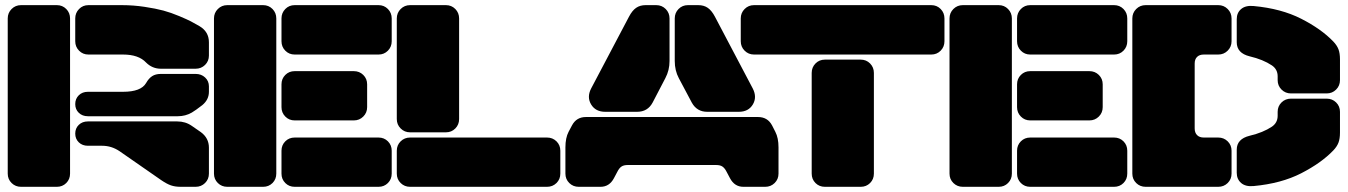

<svg xmlns="http://www.w3.org/2000/svg" viewBox="-20 -720 5194 740"><path d="M250 -648.9V-50.8Q250 -29.3 235.4 -14.6Q220.7 0 199.2 0H61Q39.6 0 24.7 -14.6Q9.8 -29.3 9.8 -50.8V-648.9Q9.8 -670.4 24.7 -685.3Q39.6 -700.2 61 -700.2H199.2Q220.7 -700.2 235.4 -685.3Q250 -670.4 250 -648.9ZM454.1 -509.8H320.8Q299.3 -509.8 284.7 -524.7Q270 -539.6 270 -561V-648.9Q270 -670.4 284.7 -685.3Q299.3 -700.2 320.8 -700.2H449.2Q494.1 -700.2 537.6 -693.6Q581.1 -687 609.9 -679.2Q638.7 -671.4 670.7 -658Q702.6 -644.5 715.6 -637.7Q728.5 -630.9 749 -619.1Q785.2 -597.7 785.2 -557.1V-505.9Q785.2 -484.4 770.3 -469.7Q755.4 -455.1 733.9 -455.1H600.1Q566.9 -455.1 543 -479Q514.2 -509.8 454.1 -509.8ZM719.2 -286.1Q694.8 -272 665 -272H318.8Q297.4 -272 283.7 -285.2Q270 -298.3 270 -318.8Q270 -339.4 283.7 -352.8Q297.4 -366.2 318.8 -366.2H454.1Q523.4 -366.2 543 -399.9Q553.2 -418 566.4 -426.5Q579.6 -435.1 600.1 -435.1H733.9Q755.9 -435.1 770.5 -421.4Q785.2 -407.7 785.2 -387.2V-366.2Q785.2 -335.9 759.8 -314.9Q733.4 -294.4 719.2 -286.1ZM733.9 0H676.8Q654.8 0 638.7 -5.6Q622.6 -11.2 601.1 -25.9L440.9 -137.2Q409.7 -158.2 374 -158.2H318.8Q297.4 -158.2 283.7 -171.4Q270 -184.6 270 -205.1Q270 -225.6 283.7 -238.8Q297.4 -252 318.8 -252H663.1Q694.8 -252 719.2 -234.9L753.9 -210.9Q785.2 -188 785.2 -150.9V-50.8Q785.2 -29.3 770.3 -14.6Q755.4 0 733.9 0Z M994.1 0H856Q834.5 0 819.6 -14.6Q804.7 -29.3 804.7 -50.8V-648.9Q804.7 -670.4 819.6 -685.3Q834.5 -700.2 856 -700.2H994.1Q1015.6 -700.2 1030.3 -685.3Q1044.9 -670.4 1044.9 -648.9V-50.8Q1044.9 -29.3 1030.3 -14.6Q1015.6 0 994.1 0ZM1439 -509.8H1115.7Q1094.2 -509.8 1079.6 -524.7Q1064.9 -539.6 1064.9 -561V-648.9Q1064.9 -670.4 1079.6 -685.3Q1094.2 -700.2 1115.7 -700.2H1439Q1460.4 -700.2 1475.1 -685.3Q1489.7 -670.4 1489.7 -648.9V-561Q1489.7 -539.6 1475.1 -524.7Q1460.4 -509.8 1439 -509.8ZM1343.8 -255.9H1115.7Q1094.2 -255.9 1079.6 -270.8Q1064.9 -285.6 1064.9 -307.1V-395Q1064.9 -416.5 1079.6 -431.2Q1094.2 -445.8 1115.7 -445.8H1343.8Q1365.2 -445.8 1380.1 -431.2Q1395 -416.5 1395 -395V-307.1Q1395 -285.6 1380.1 -270.8Q1365.2 -255.9 1343.8 -255.9ZM1439 0H1115.7Q1094.2 0 1079.6 -14.6Q1064.9 -29.3 1064.9 -50.8V-139.2Q1064.9 -160.6 1079.6 -175.3Q1094.2 -189.9 1115.7 -189.9H1439Q1460.4 -189.9 1475.1 -175.3Q1489.7 -160.6 1489.7 -139.2V-50.8Q1489.7 -29.3 1475.1 -14.6Q1460.4 0 1439 0Z M1698.7 -210H1560.5Q1539.1 -210 1524.2 -224.9Q1509.3 -239.7 1509.3 -261.2V-648.9Q1509.3 -670.4 1524.2 -685.3Q1539.1 -700.2 1560.5 -700.2H1698.7Q1720.2 -700.2 1734.9 -685.3Q1749.5 -670.4 1749.5 -648.9V-261.2Q1749.5 -239.7 1734.9 -224.9Q1720.2 -210 1698.7 -210ZM2088.4 0H1560.5Q1539.1 0 1524.2 -14.6Q1509.3 -29.3 1509.3 -50.8V-139.2Q1509.3 -160.6 1524.2 -175.3Q1539.1 -189.9 1560.5 -189.9H2088.4Q2109.9 -189.9 2124.8 -175.3Q2139.6 -160.6 2139.6 -139.2V-50.8Q2139.6 -29.3 2124.8 -14.6Q2109.9 0 2088.4 0Z M2468.3 -700.2H2509.3Q2530.8 -700.2 2545.7 -685.3Q2560.5 -670.4 2560.5 -648.9V-484.9Q2560.5 -449.2 2544.4 -418.9L2495.6 -325.2Q2476.6 -289.1 2435.5 -289.1H2312.5Q2275.4 -289.1 2258.3 -317.4Q2241.2 -345.7 2258.3 -378.9L2404.3 -655.8Q2416.5 -679.2 2431.6 -689.7Q2446.8 -700.2 2468.3 -700.2ZM2631.3 -700.2H2671.4Q2692.9 -700.2 2708 -689.7Q2723.1 -679.2 2735.4 -655.8L2881.3 -378.9Q2898.4 -345.7 2881.6 -317.4Q2864.7 -289.1 2827.6 -289.1H2705.6Q2666 -289.1 2646.5 -324.2L2596.2 -418.9Q2580.6 -448.2 2580.6 -484.9V-648.9Q2580.6 -670.4 2595.2 -685.3Q2609.9 -700.2 2631.3 -700.2ZM2238.3 -269H2901.4Q2938.5 -269 2955.6 -236.8L2968.3 -211.9Q2980.5 -188.5 2980.5 -151.9V-50.8Q2980.5 -29.3 2965.6 -14.6Q2950.7 0 2929.2 0H2845.2Q2811 0 2793.5 -33.2L2780.3 -58.1Q2773.4 -71.8 2764.6 -77.9Q2755.9 -84 2740.2 -84H2399.4Q2383.8 -84 2375 -77.9Q2366.2 -71.8 2359.4 -58.1L2346.2 -33.2Q2328.6 0 2294.4 0H2210.4Q2189 0 2174.1 -14.6Q2159.2 -29.3 2159.2 -50.8V-151.9Q2159.2 -188.5 2171.4 -211.9L2184.6 -236.8Q2201.7 -269 2238.3 -269Z M3569.3 -509.8H2886.2Q2864.7 -509.8 2849.9 -524.7Q2835 -539.6 2835 -561V-648.9Q2835 -670.4 2849.9 -685.3Q2864.7 -700.2 2886.2 -700.2H3569.3Q3590.8 -700.2 3605.5 -685.3Q3620.1 -670.4 3620.1 -648.9V-561Q3620.1 -539.6 3605.5 -524.7Q3590.8 -509.8 3569.3 -509.8ZM3297.4 0H3159.2Q3137.7 0 3123 -14.6Q3108.4 -29.3 3108.4 -50.8V-439Q3108.4 -460.4 3123 -475.3Q3137.7 -490.2 3159.2 -490.2H3297.4Q3318.8 -490.2 3333.5 -475.3Q3348.1 -460.4 3348.1 -439V-50.8Q3348.1 -29.3 3333.5 -14.6Q3318.8 0 3297.4 0Z M3829.1 0H3690.9Q3669.4 0 3654.5 -14.6Q3639.6 -29.3 3639.6 -50.8V-648.9Q3639.6 -670.4 3654.5 -685.3Q3669.4 -700.2 3690.9 -700.2H3829.1Q3850.6 -700.2 3865.2 -685.3Q3879.9 -670.4 3879.9 -648.9V-50.8Q3879.9 -29.3 3865.2 -14.6Q3850.6 0 3829.1 0ZM4273.9 -509.8H3950.7Q3929.2 -509.8 3914.6 -524.7Q3899.9 -539.6 3899.9 -561V-648.9Q3899.9 -670.4 3914.6 -685.3Q3929.2 -700.2 3950.7 -700.2H4273.9Q4295.4 -700.2 4310.1 -685.3Q4324.7 -670.4 4324.7 -648.9V-561Q4324.7 -539.6 4310.1 -524.7Q4295.4 -509.8 4273.9 -509.8ZM4178.7 -255.9H3950.7Q3929.2 -255.9 3914.6 -270.8Q3899.9 -285.6 3899.9 -307.1V-395Q3899.9 -416.5 3914.6 -431.2Q3929.2 -445.8 3950.7 -445.8H4178.7Q4200.2 -445.8 4215.1 -431.2Q4230 -416.5 4230 -395V-307.1Q4230 -285.6 4215.1 -270.8Q4200.2 -255.9 4178.7 -255.9ZM4273.9 0H3950.7Q3929.2 0 3914.6 -14.6Q3899.9 -29.3 3899.9 -50.8V-139.2Q3899.9 -160.6 3914.6 -175.3Q3929.2 -189.9 3950.7 -189.9H4273.9Q4295.4 -189.9 4310.1 -175.3Q4324.7 -160.6 4324.7 -139.2V-50.8Q4324.7 -29.3 4310.1 -14.6Q4295.4 0 4273.9 0Z M4344.2 -50.8V-648.9Q4344.2 -670.4 4359.1 -685.3Q4374 -700.2 4395.5 -700.2H4675.3Q4696.8 -700.2 4711.7 -685.3Q4726.6 -670.4 4726.6 -648.9V-561Q4726.6 -539.6 4711.7 -524.7Q4696.8 -509.8 4675.3 -509.8H4619.6Q4603 -509.8 4593.8 -500.7Q4584.5 -491.7 4584.5 -475.1V-225.1Q4584.5 -208.5 4593.8 -199.2Q4603 -189.9 4619.6 -189.9H4675.3Q4696.8 -189.9 4711.7 -175.3Q4726.6 -160.6 4726.6 -139.2V-50.8Q4726.6 -29.3 4711.7 -14.6Q4696.8 0 4675.3 0H4395.5Q4374 0 4359.1 -14.6Q4344.2 -29.3 4344.2 -50.8ZM4796.4 -502.9Q4746.6 -515.1 4746.6 -557.1V-646Q4746.6 -670.9 4763.7 -685.3Q4780.8 -699.7 4811.5 -696.8Q4918 -687 4995.1 -647.7Q5072.3 -608.4 5118.7 -560.1Q5132.8 -545.4 5138.7 -530Q5144.5 -514.6 5144.5 -491.2V-411.1Q5144.5 -389.6 5129.6 -374.8Q5114.7 -359.9 5093.3 -359.9H4955.6Q4934.1 -359.9 4919.2 -374.8Q4904.3 -389.6 4904.3 -411.1V-425.8Q4904.3 -452.6 4882.3 -467.8Q4848.1 -490.7 4796.4 -502.9ZM4796.4 -196.8Q4848.1 -209 4882.3 -231.9Q4904.3 -247.1 4904.3 -273.9V-289.1Q4904.3 -310.5 4919.2 -325.2Q4934.1 -339.8 4955.6 -339.8H5093.3Q5114.7 -339.8 5129.6 -325.2Q5144.5 -310.5 5144.5 -289.1V-209Q5144.5 -185.5 5138.7 -170.2Q5132.8 -154.8 5118.7 -140.1Q5072.3 -91.8 4995.1 -52.2Q4918 -12.7 4811.5 -2.9Q4780.8 0 4763.7 -14.6Q4746.6 -29.3 4746.6 -54.2V-143.1Q4746.6 -184.6 4796.4 -196.8Z"/></svg>

Font: Nastup Soft
Style: Regular
Weight: 400
Designer: Maksym Kobuzan
Foundry: Zakznak
Version: Version 1.020;hotconv 1.0.109;makeotfexe 2.5.65596